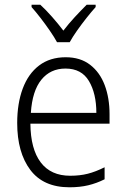

<svg xmlns="http://www.w3.org/2000/svg" viewBox="-20 -878 536 815"><path d="M259 -635Q321 -635 362.5 -603Q404 -571 424.5 -516.5Q445 -462 445 -393V-353H109Q110 -245 153 -188.5Q196 -132 278 -132Q319 -132 352.5 -140.5Q386 -149 424 -168V-117Q390 -100 354.5 -91.5Q319 -83 275 -83Q164 -83 108.5 -157Q53 -231 53 -356Q53 -439 76.5 -502Q100 -565 146 -600Q192 -635 259 -635ZM258 -587Q194 -587 155.5 -539.5Q117 -492 111 -399H389Q389 -481 357.5 -534Q326 -587 258 -587ZM222 -699Q210 -721 191 -748.5Q172 -776 151.5 -802.5Q131 -829 114 -848V-858H151Q175 -836 201 -806.5Q227 -777 249 -748Q272 -778 297 -805Q322 -832 348 -858H386V-848Q368 -828 347 -801.5Q326 -775 307 -748Q288 -721 276 -699Z"/></svg>

Font: Noto Sans Telugu UI SemiCondensed Light
Style: Regular
Weight: 300
Width: 4
Designer: Jelle Bosma - Monotype Design Team
Foundry: Monotype Imaging Inc.
Version: Version 2.005; ttfautohint (v1.8.4.7-5d5b)